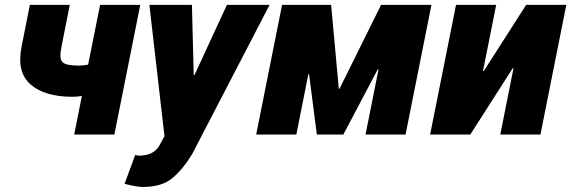

<svg xmlns="http://www.w3.org/2000/svg" viewBox="-20 -548 2327 782"><path d="M274.9 -153.8Q162.1 -153.8 104.5 -204.1Q46.9 -254.4 67.9 -357.9L101.6 -528.3H264.2L230.5 -357.9Q220.2 -308.1 234.9 -294.4Q249.5 -280.8 300.3 -280.8Q317.4 -280.8 338.9 -284.7L387.7 -528.3H551.3L445.8 0H282.2L313.5 -157.2Q294.9 -153.8 274.9 -153.8Z M546.9 85.9Q608.4 85.9 631.8 40L649.9 6.8L588.4 -528.3H761.7L769 -242.7L772 -242.2L904.3 -528.3H1078.1L763.2 78.6Q728 137.7 684.1 175.8Q640.1 213.9 560.5 213.4Q537.1 213.4 487.3 200.7L530.8 83Q541.5 85.9 546.9 85.9Z M1521.5 -264.6 1518.6 -265.6 1378.4 0H1270.5L1238.8 -245.6H1235.8L1187 0H1023.4L1128.9 -528.3H1328.6L1359.9 -187L1362.8 -186.5L1532.2 -528.3H1737.3L1631.8 0H1468.8Z M2123 -528.3H2286.6L2181.2 0H2017.6L2071.3 -269.5L2068.4 -270.5L1895.5 0H1731.9L1837.4 -528.3H2001L1947.3 -259.3L1950.2 -258.3Z"/></svg>

Font: Roboto-BlackItalic
Style: Italic
Weight: 900
Italic angle: -12°
Designer: Google
Version: Version 1.100141; 2013